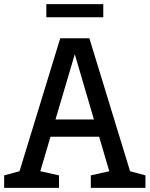

<svg xmlns="http://www.w3.org/2000/svg" viewBox="-28 -904 720 924"><path d="M262 -720H402L598 -80L672 -60V0H409V-60L498 -80L449 -246H215L166 -80L256 -60V0H-8V-60L66 -80ZM239 -329H424L332 -643ZM195 -884H469V-821H195Z"/></svg>

Font: HermeneusOne
Style: Regular
Weight: 400
Designer: Rodrigo Fuenzalida, Pablo Impallari
Foundry: Pablo Impallari, Rodrigo Fuenzalida
Version: Version 1.000; ttfautohint (v0.8) -G 200 -r 50